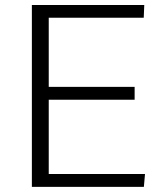

<svg xmlns="http://www.w3.org/2000/svg" viewBox="-20 -730 630 750"><path d="M104.5 0V-710.4H543.5L541.5 -660.6H170.4V-390.6H505.9V-340.3H170.4V-50.3H546.4L542 0Z"/></svg>

Font: Comme ExtraLight
Style: Regular
Weight: 250
Version: Version 1.000;gftools[0.9.27]